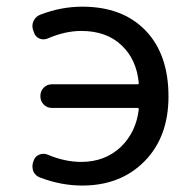

<svg xmlns="http://www.w3.org/2000/svg" viewBox="-20 -578 567 587"><path d="M138.7 -248Q124 -248 113.8 -258.3Q103.5 -268.6 103.5 -283.2V-285.2Q103.5 -299.8 113.8 -310.1Q124 -320.3 138.7 -320.3H400.4Q404.3 -320.3 404.3 -324.2Q397.5 -396.5 351.6 -439.5Q305.7 -483.4 228.5 -483.4Q178.7 -483.4 125 -460Q112.3 -455.1 100.1 -460.4Q87.9 -465.8 84 -478.5L81.1 -486.3Q79.1 -492.2 79.1 -498Q79.1 -506.8 83 -514.6Q89.8 -528.3 103.5 -533.2Q167 -557.6 231.4 -557.6Q354.5 -557.6 424.8 -484.9Q495.1 -412.1 495.1 -283.2Q495.1 -159.2 421.9 -85Q348.6 -10.7 231.4 -10.7Q167 -10.7 102.5 -35.2Q88.9 -40 82 -53.7Q79.1 -61.5 79.1 -69.3Q79.1 -75.2 81.1 -82L83 -86.9Q86.9 -99.6 99.6 -105Q112.3 -110.4 125 -105.5Q177.7 -83 228.5 -83Q300.8 -83 349.6 -128.9Q396.5 -174.8 404.3 -244.1Q404.3 -248 400.4 -248Z"/></svg>

Font: Gen Jyuu GothicL Regular
Style: Regular
Weight: 400
Designer: [Source Han Sans]
Ryoko NISHIZUKA  (kana & ideographs); Paul D. Hunt (Latin, Greek & Cyrillic); Wenlong ZHANG  (bopomofo
Version: Version 1.002.20150607